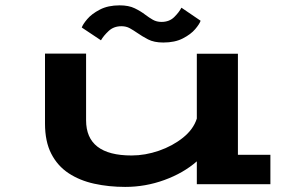

<svg xmlns="http://www.w3.org/2000/svg" viewBox="-20 -706 1140 736"><path d="M460 10.5Q397 10.5 341.2 -1.8Q285.5 -14 243 -42Q200.5 -70 176.5 -116.8Q152.5 -163.5 152.5 -232.5V-500.5H310V-245Q310 -110 484.5 -110Q536.5 -110 589.2 -128.2Q642 -146.5 681.8 -178.5Q721.5 -210.5 734.5 -251.5V-500H892V-112.5H1016.5V0H734.5V-87.5Q683 -42.5 610.2 -16Q537.5 10.5 460 10.5ZM606 -543Q570.5 -543 547.5 -555Q524.5 -567 506 -580Q491.5 -590 477.5 -597.8Q463.5 -605.5 445.5 -605.5Q416 -605.5 396.5 -587.2Q377 -569 367 -551.5L293.5 -600.5Q297 -612 314.2 -632.5Q331.5 -653 362.8 -669.2Q394 -685.5 438.5 -685.5Q473.5 -685.5 496.5 -674.2Q519.5 -663 537 -649.5Q551.5 -638.5 566 -630.2Q580.5 -622 599 -622Q629 -622 647.8 -640.5Q666.5 -659 675.5 -676.5L749 -626.5Q745 -614 728.2 -594.2Q711.5 -574.5 681 -558.8Q650.5 -543 606 -543Z"/></svg>

Font: Trispace Expanded SemiBold
Style: Regular
Weight: 600
Width: 7
Designer: Tyler Finck
Foundry: Etcetera Type Company
Version: Version 1.210; ttfautohint (v1.8.3)